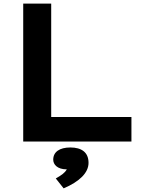

<svg xmlns="http://www.w3.org/2000/svg" viewBox="-20 -783 789 1062"><path d="M108.4 0H707V-135.7H263.2V-763.2H108.4ZM274.4 100.1C274.4 125.5 295.4 153.8 349.6 153.8C337.4 174.3 320.8 185.5 288.6 204.1L332 258.8C420.4 221.2 469.7 172.4 469.7 117.7C469.7 59.1 430.7 32.7 369.1 32.7C309.1 32.7 274.4 57.6 274.4 100.1Z"/></svg>

Font: Krona One
Style: Regular
Weight: 400
Designer: Yvonne Schüttler
Foundry: Yvonne Schüttler
Version: Version 1.002